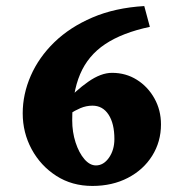

<svg xmlns="http://www.w3.org/2000/svg" viewBox="-20 -611 614 640"><path d="M194.3 -266.6Q231.4 -308.6 273.9 -338.4Q316.4 -368.2 353.5 -368.2Q399.4 -368.2 436 -345.2Q472.7 -322.3 494.6 -283.2Q516.6 -244.1 516.6 -196.3Q516.6 -138.7 487.3 -91.8Q458 -44.9 406.2 -18.1Q354.5 8.8 288.1 8.8Q219.7 8.8 167.5 -24.9Q115.2 -58.6 85.4 -113.8Q55.7 -168.9 55.7 -233.4Q55.7 -296.9 82.5 -358.4Q109.4 -419.9 161.1 -470.2Q212.9 -520.5 288.1 -552.7Q363.3 -585 460.9 -590.8L479.5 -521.5Q387.7 -502 330.6 -463.9Q273.4 -425.8 247.1 -363.8Q220.7 -301.8 220.7 -210Q220.7 -170.9 231.9 -136.2Q243.2 -101.6 261.2 -80.6Q279.3 -59.6 299.8 -59.6Q325.2 -59.6 343.3 -85.4Q361.3 -111.3 361.3 -147.5Q361.3 -199.2 341.8 -229Q322.3 -258.8 288.1 -258.8Q267.6 -258.8 248 -250.5Q228.5 -242.2 213.9 -231.9Q199.2 -221.7 193.4 -215.8Z"/></svg>

Font: Crimson Pro Black
Style: Regular
Weight: 900
Designer: Jacques Le Bailly
Foundry: Baron von Fonthausen
Version: Version 1.003